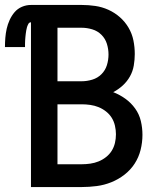

<svg xmlns="http://www.w3.org/2000/svg" viewBox="-42 -755 662 775"><path d="M83 0V-665Q76 -665 72.5 -658.5Q69 -652 67 -645.5Q65 -639 64 -632.5Q63 -626 62 -619Q61 -612 60.5 -605.5Q60 -599 59.5 -592Q59 -585 59 -578.5Q59 -572 59 -565H-22Q-22 -584 -20.5 -602.5Q-19 -621 -15 -639Q-11 -657 -3 -674.5Q5 -692 17 -706Q29 -720 46.5 -727.5Q64 -735 83 -735H288Q315 -735 342.5 -731Q370 -727 395.5 -715.5Q421 -704 442 -685.5Q463 -667 477 -643Q491 -619 496.5 -592Q502 -565 502 -537Q502 -514 498 -490.5Q494 -467 482.5 -446.5Q471 -426 453.5 -410Q436 -394 415 -383Q441 -373 464 -356.5Q487 -340 503.5 -317Q520 -294 526.5 -266.5Q533 -239 533 -211Q533 -180 525.5 -150Q518 -120 501.5 -94.5Q485 -69 460.5 -50Q436 -31 407.5 -19.5Q379 -8 348.5 -4Q318 0 288 0ZM288 -427Q309 -427 330.5 -433.5Q352 -440 367.5 -455.5Q383 -471 389.5 -492Q396 -513 396 -535Q396 -557 389.5 -578Q383 -599 367.5 -614.5Q352 -630 330.5 -636.5Q309 -643 288 -643H190V-427ZM190 -92H288Q305 -92 322.5 -94.5Q340 -97 356 -103.5Q372 -110 386 -121Q400 -132 409 -146.5Q418 -161 422 -178Q426 -195 426 -213Q426 -213 426 -213Q426 -213 426 -213Q426 -230 422 -247.5Q418 -265 409 -279.5Q400 -294 386 -305Q372 -316 356 -322.5Q340 -329 322.5 -331.5Q305 -334 288 -334H190Z"/></svg>

Font: Zed Mono Semibold Extended
Style: Regular
Weight: 600
Width: 7
Monospace: yes
Designer: Belleve Invis
Foundry: Belleve Invis
Version: Version 1.0.0; ttfautohint (v1.8.4)